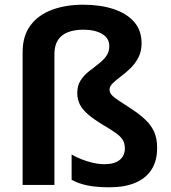

<svg xmlns="http://www.w3.org/2000/svg" viewBox="-20 -785 724 815"><path d="M581 -601Q581 -567 567.5 -541Q554 -515 534 -495.5Q514 -476 493 -460.5Q472 -445 458.5 -431.5Q445 -418 445 -405Q445 -392 454 -382Q463 -372 483.5 -358.5Q504 -345 539 -322Q574 -299 598 -276Q622 -253 634.5 -225Q647 -197 647 -157Q647 -101 622.5 -64Q598 -27 553 -8.5Q508 10 445 10Q389 10 350.5 2Q312 -6 284 -22V-129Q301 -119 324.5 -109.5Q348 -100 374 -94Q400 -88 423 -88Q466 -88 488 -106Q510 -124 510 -155Q510 -173 503 -187.5Q496 -202 475.5 -217.5Q455 -233 417 -255Q376 -280 352.5 -300.5Q329 -321 318.5 -342.5Q308 -364 308 -390Q308 -421 321.5 -442.5Q335 -464 355.5 -480.5Q376 -497 396.5 -512.5Q417 -528 430.5 -546Q444 -564 444 -589Q444 -623 413.5 -641Q383 -659 333 -659Q297 -659 269 -648.5Q241 -638 226 -615Q211 -592 211 -554V0H76V-563Q76 -633 109.5 -677.5Q143 -722 201 -743.5Q259 -765 333 -765Q406 -765 462 -746.5Q518 -728 549.5 -692Q581 -656 581 -601Z"/></svg>

Font: Noto Sans Oriya SemiBold
Style: Regular
Weight: 600
Version: Version 2.003